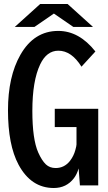

<svg xmlns="http://www.w3.org/2000/svg" viewBox="-20 -899 540 962"><path d="M181.2 -878.9H318.8L445.8 -764.2H347.2L250 -831.1L152.8 -764.2H54.2ZM380.4 29.8 374 -55.2Q365.2 -25.4 350.6 -6.3Q313 43 249.5 43Q135.7 43 72.8 -74.2Q20 -172.9 20 -346.2Q20 -515.1 82 -624Q150.4 -744.1 272 -744.1Q376.5 -744.1 458 -641.1L388.2 -564.9Q338.4 -645 272.5 -645Q213.9 -645 181.2 -576.2Q142.1 -494.1 142.1 -343.3Q142.1 -201.7 171.4 -135.3Q189.5 -94.7 210 -75.2Q229.5 -57.1 258.8 -57.1Q302.2 -57.1 330.6 -92.8Q349.6 -117.7 357.4 -147Q363.3 -168 363.3 -175.3V-262.2H254.4V-354H472.2V29.8Z"/></svg>

Font: BIZ UDGothic
Style: Bold
Weight: 700
Monospace: yes
Designer: TypeBank Co., Ltd.
Foundry: Morisawa Inc.
Version: Version 1.05